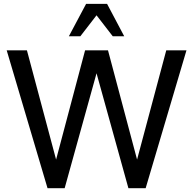

<svg xmlns="http://www.w3.org/2000/svg" viewBox="-20 -986 1012 1006"><path d="M957 -722.2 743.2 0H652.8L485.8 -602.1L318.8 0H229L15.1 -722.2H121.1L273.9 -149.9L425.8 -722.2H545.9L698.2 -149.9L851.1 -722.2ZM630.9 -795.9H570.8L485.8 -905.8L400.9 -795.9H340.8L431.2 -965.8H541Z"/></svg>

Font: Perun
Style: Regular
Weight: 400
Version: Version 1.0000